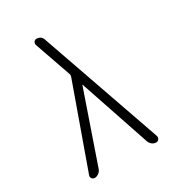

<svg xmlns="http://www.w3.org/2000/svg" viewBox="-176 -833 853 937"><g transform="rotate(-30 250.0 -365.0)"><path d="M82 0Q72.3 0 66.4 -7.8Q60.5 -15.6 64.5 -26.4L228.5 -485.4Q231.4 -493.2 228.5 -501L157.2 -705.1Q154.3 -713.9 159.2 -722.2Q164.1 -730.5 173.8 -730.5Q201.2 -730.5 209 -705.1L446.3 -26.4Q449.2 -16.6 443.8 -8.3Q438.5 0 427.7 0Q416 0 406.2 -7.3Q396.5 -14.6 391.6 -26.4L257.8 -422.9Q257.8 -423.8 256.8 -423.8Q255.9 -423.8 255.9 -422.9L119.1 -26.4Q115.2 -15.6 104.5 -7.8Q93.8 0 82 0Z"/></g></svg>

Font: Rounded-X Mgen+ 1mn light
Style: Regular
Weight: 200
Designer: [Source Han Sans]
Ryoko NISHIZUKA  (kana & ideographs); Paul D. Hunt (Latin, Greek & Cyrillic); Wenlong ZHANG  (bopomofo
Version: Version 1.059.20150602